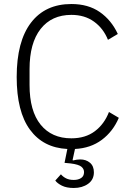

<svg xmlns="http://www.w3.org/2000/svg" viewBox="-20 -730 657 955"><path d="M335 -656Q237 -656 182 -586Q127 -516 127 -386V-307Q127 -178 182 -110Q237 -42 335 -42Q405 -42 452 -77.5Q499 -113 522 -173L571 -144Q542 -76 486.5 -34.5Q431 7 353 11L341 66L343 68Q363 63 379 63Q408 63 427.5 79.5Q447 96 447 127Q447 164 418 184.5Q389 205 347 205Q311 205 288 193.5Q265 182 255 168L283 137Q293 149 308.5 157Q324 165 347 165Q369 165 383.5 155.5Q398 146 398 126Q398 110 384.5 99Q371 88 332 83L301 80L315 11Q195 5 129 -85Q63 -175 63 -347Q63 -524 134 -617Q205 -710 335 -710Q419 -710 476.5 -670Q534 -630 566 -561L517 -532Q494 -589 447.5 -622.5Q401 -656 335 -656Z"/></svg>

Font: IBM Plex Sans Thai Looped Light
Style: Regular
Weight: 300
Designer: Mike Abbink, Paul van der Laan, Pieter van Rosmalen, Ben Mitchell, Mark Frömberg
Foundry: Bold Monday
Version: Version 1.1